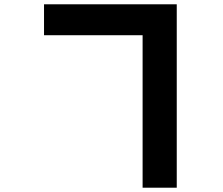

<svg xmlns="http://www.w3.org/2000/svg" viewBox="-20 -817 1040 894"><path d="M185 -653H644V57H803V-797H185Z"/></svg>

Font: Noto Sans HK Black
Style: Regular
Weight: 900
Designer: Ryoko NISHIZUKA 西塚涼子 (kana, bopomofo & ideographs); Paul D. Hunt (Latin, Greek & Cyrillic); Sandoll Communications 산돌커뮤니
Foundry: Adobe
Version: Version 2.004;hotconv 1.0.118;makeotfexe 2.5.65603